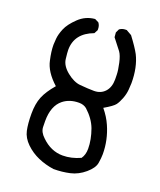

<svg xmlns="http://www.w3.org/2000/svg" viewBox="-140 -844 780 935"><g transform="rotate(20 250.0 -377.0)"><path d="M250 2Q207 -4 169 -20.5Q131 -37 101.5 -65.5Q72 -94 64.5 -128.5Q57 -163 57 -215Q57 -266 71.5 -302Q86 -338 123 -381Q64 -434 53 -489Q43 -533 43 -567Q43 -575 45 -598.5Q47 -622 59.5 -652Q72 -682 107.5 -716Q143 -750 191 -754L211 -744Q221 -731 221 -713V-707L211 -688Q119 -654 119 -568Q119 -555 123 -521.5Q127 -488 163 -459Q199 -430 232 -427Q276 -423 305 -423Q340 -423 361.5 -446.5Q383 -470 383 -511Q383 -513 382.5 -535.5Q382 -558 374 -594Q366 -630 354 -646.5Q342 -663 310 -703L308 -727L317 -746Q331 -756 348 -756H354L382 -740Q419 -691 435 -661Q464 -603 464 -521Q464 -510 462 -486.5Q460 -463 451 -439.5Q442 -416 431.5 -401.5Q421 -387 376 -361Q405 -326 421 -289Q451 -221 451 -148Q451 -129 446.5 -101.5Q442 -74 408 -45Q374 -16 334 -7Q294 2 250 2ZM269 -75Q314 -75 360 -96Q375 -117 375 -148Q375 -195 356 -248Q339 -293 297 -331Q281 -344 257 -344Q209 -344 176 -318Q132 -283 132 -204Q132 -200 132.5 -173.5Q133 -147 159 -123Q208 -75 269 -75Z"/></g></svg>

Font: Xiaolai SC
Style: Regular
Weight: 400
Designer: Nozomi Seto 瀬戸のぞみ
Version: Version 3.11;December 4, 2020;FontCreator 13.0.0.2613 64-bit